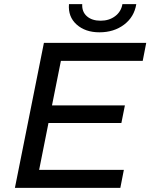

<svg xmlns="http://www.w3.org/2000/svg" viewBox="-20 -907 726 927"><path d="M274 -613 231 -398H583L566 -313H214L169 -87H578L561 0H52L192 -700H686L669 -613ZM313 -887H377Q375 -850 399.5 -828.5Q424 -807 466 -807Q507 -807 536 -829Q565 -851 571 -887H638Q628 -825 579 -788Q530 -751 460 -751Q392 -751 350 -788.5Q308 -826 313 -887Z"/></svg>

Font: Idrija
Style: Italic
Weight: 500
Italic angle: -11.3°
Designer: Julieta Ulanovsky
Foundry: Julieta Ulanovsky
Version: Version 7.200